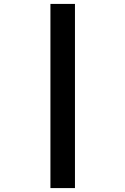

<svg xmlns="http://www.w3.org/2000/svg" viewBox="-20 -850 640 980"><path d="M237.4 110V-830H362.6V110Z"/></svg>

Font: Pitagon Sans Mono
Style: Regular
Weight: 400
Monospace: yes
Designer: Travis Tran
Foundry: Pitagon
Version: Version 1.001;gftools[0.9.26]